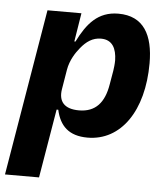

<svg xmlns="http://www.w3.org/2000/svg" viewBox="-65 -575 717 822"><g transform="rotate(5 293.5 -164.0)"><path d="M-13.1 199.9H133.2L182.9 -95.9H190C204.9 -28.1 244 12.1 324.9 12.1C468 12.1 562.1 -122.9 562.1 -328.1C562.1 -448.9 519.9 -528.1 410.9 -528.1C323.2 -528.1 277 -471.9 237.9 -393.1H233L252.8 -516H106.9ZM198.2 -186.1 212 -269.2C219.1 -312.1 242.9 -346.9 258.9 -366.1C283 -396 310 -415.1 345.9 -415.1C396 -415.1 413 -377.1 414.1 -328.1C414.1 -311.1 411.9 -295.1 410.2 -283L399.9 -223C387.1 -144.9 350.1 -100.9 278.1 -100.9C214.8 -100.9 188.9 -132.1 198.2 -186.1Z"/></g></svg>

Font: Margiela Mono Italic Bold It
Style: Regular
Weight: 700
Designer: Mike Abbink, Paul van der Laan, Pieter van Rosmalen
Foundry: Bold Monday
Version: Version 2.003 2021